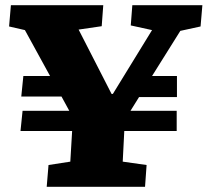

<svg xmlns="http://www.w3.org/2000/svg" viewBox="-20 -720 800 740"><path d="M160 0 167 -84 251 -97 258 -215H59L67 -293H247L217 -348H62L70 -427H173L76 -604L15 -618L22 -700H378L372 -619L283 -606L410 -358H415L566 -604L484 -622L490 -700H760L753 -618L675 -601L566 -427H662V-346H516L483 -293H661V-215H459L453 -97L545 -84L539 0Z"/></svg>

Font: Literata 12pt ExtraBold
Style: Italic
Weight: 800
Italic angle: -2°
Designer: Latin by Veronika Burian and Jose Scaglione. Greek by Irene Vlachou. Cyrillic by Vera Evstafieva
Foundry: TypeTogether
Version: Version 3.002